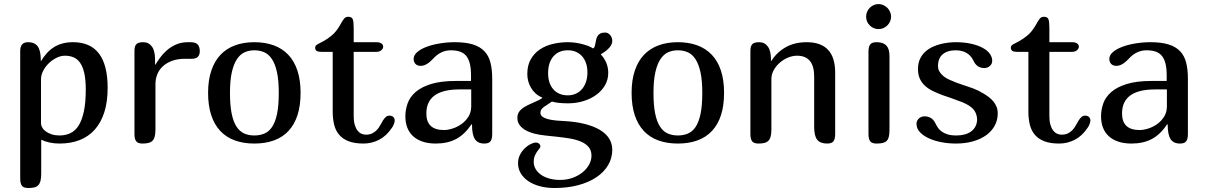

<svg xmlns="http://www.w3.org/2000/svg" viewBox="-20 -711 5977 951"><path d="M80.1 172.9V-459Q80.1 -502 119.1 -502Q151.4 -502 166.5 -481.7Q181.6 -461.4 182.1 -416V-408.2H183.1Q196.3 -430.2 212.2 -447.8Q228 -465.3 247.1 -477.3Q266.1 -489.3 289.6 -495.6Q313 -502 341.8 -502Q513.2 -502 513.2 -275.9Q513.2 -207 496.8 -155.5Q480.5 -104 449.7 -69.3Q418.9 -34.7 374.8 -17.3Q330.6 0 274.9 0Q224.1 0 184.1 -19V148.9Q184.1 170.4 180.7 184.3Q177.2 198.2 169.7 206.3Q162.1 214.4 149.9 217.3Q137.7 220.2 120.1 220.2Q96.7 220.2 88.4 209Q80.1 197.8 80.1 172.9ZM404.8 -268.1Q404.8 -317.9 397.2 -350.1Q389.6 -382.3 376 -401.1Q362.3 -419.9 343.3 -427.5Q324.2 -435.1 301.8 -435.1Q281.2 -435.1 260.3 -424.8Q239.3 -414.6 222.2 -398.2Q205.1 -381.8 194.1 -360.8Q183.1 -339.8 183.1 -317.9V-101.1Q183.1 -89.8 189.5 -78.9Q195.8 -67.9 207.8 -59.3Q219.7 -50.8 236.8 -45.4Q253.9 -40 274.9 -40Q304.2 -40 328.4 -51.3Q352.5 -62.5 369.4 -89.1Q386.2 -115.7 395.5 -159.4Q404.8 -203.1 404.8 -268.1Z M969.7 -459Q969.7 -419.9 931.2 -419.9H897.9Q858.9 -419.9 830.8 -409.2Q802.7 -398.4 784.7 -380.9Q766.6 -363.3 758.3 -340.8Q750 -318.4 750 -294.9V-70.8Q750 -49.3 746.6 -35.6Q743.2 -22 735.6 -14.2Q728 -6.3 715.8 -3.2Q703.6 0 686 0Q662.6 0 654.3 -11.5Q646 -22.9 646 -46.9V-459Q646 -482.9 655.8 -492.4Q665.5 -502 689 -502Q716.8 -502 732.4 -480.5Q748 -459 748 -416V-391.1H750Q758.8 -405.8 772.5 -424.8Q786.1 -443.8 805.7 -461.2Q825.2 -478.5 851.3 -490.2Q877.4 -502 911.1 -502H922.9Q947.8 -502 958.3 -491.5Q968.8 -481 969.7 -459Z M1239.7 0Q1185.5 0 1142.8 -15.6Q1100.1 -31.2 1070.8 -62.7Q1041.5 -94.2 1026.1 -141.1Q1010.7 -188 1010.7 -251Q1010.7 -314.5 1026.9 -361.8Q1043 -409.2 1072.8 -440.2Q1102.5 -471.2 1144.8 -486.6Q1187 -502 1239.7 -502Q1293 -502 1335.4 -486.6Q1377.9 -471.2 1407.7 -439.9Q1437.5 -408.7 1453.1 -361.6Q1468.8 -314.5 1468.8 -251Q1468.8 -188 1453.6 -141.1Q1438.5 -94.2 1409.2 -62.7Q1379.9 -31.2 1337.2 -15.6Q1294.4 0 1239.7 0ZM1239.7 -40Q1266.6 -40 1288.8 -49.1Q1311 -58.1 1327.1 -81.5Q1343.3 -105 1352.1 -146Q1360.8 -187 1360.8 -251Q1360.8 -313 1351.8 -353.8Q1342.8 -394.5 1326.7 -418.7Q1310.5 -442.9 1288.3 -452.4Q1266.1 -461.9 1239.7 -461.9Q1214.4 -461.9 1192.4 -452.4Q1170.4 -442.9 1154.1 -418.7Q1137.7 -394.5 1128.4 -353.8Q1119.1 -313 1119.1 -251Q1119.1 -189.5 1127.4 -148.7Q1135.7 -107.9 1151.6 -83.7Q1167.5 -59.6 1189.7 -49.8Q1211.9 -40 1239.7 -40Z M1731.9 -573.2V-502H1843.3Q1860.8 -502 1869.4 -495.6Q1877.9 -489.3 1877.9 -480Q1877.9 -469.7 1868.4 -461.9Q1858.9 -454.1 1843.3 -454.1H1731.9V-134.8Q1731.9 -111.3 1736.8 -94Q1741.7 -76.7 1749.8 -65.7Q1757.8 -54.7 1768.8 -49.3Q1779.8 -43.9 1792 -43.9Q1811.5 -43.9 1825 -51Q1838.4 -58.1 1847.7 -68.4Q1856.9 -78.6 1863.5 -91.1Q1870.1 -103.5 1876.5 -113.8Q1882.8 -124 1890.4 -131.1Q1897.9 -138.2 1909.2 -138.2Q1920.9 -138.2 1928 -131.6Q1935.1 -125 1935.1 -113.8Q1935.1 -106 1930.2 -94.2Q1925.3 -82.5 1919.9 -76.2Q1894.5 -38.1 1858.2 -19Q1821.8 0 1780.3 0Q1735.8 0 1706.5 -11.5Q1677.2 -22.9 1659.7 -43.7Q1642.1 -64.5 1635 -93.8Q1627.9 -123 1627.9 -158.2V-454.1H1573.2Q1555.7 -454.1 1548.3 -459Q1541 -463.9 1541 -475.1Q1541 -485.4 1553 -491.7Q1564.9 -498 1583.3 -507.8Q1601.6 -517.6 1623 -535.2Q1644.5 -552.7 1663.6 -585.4Q1670.4 -597.2 1675 -605.2Q1679.7 -613.3 1684.1 -618.4Q1688.5 -623.5 1693.4 -625.7Q1698.2 -627.9 1705.1 -627.9Q1722.2 -627.9 1727.1 -616Q1731.9 -604 1731.9 -573.2Z M2317.9 -94.2 2314.9 -95.2Q2282.2 -45.4 2239.7 -22.7Q2197.3 0 2138.7 0Q2101.6 0 2073.2 -9.5Q2044.9 -19 2025.9 -36.6Q2006.8 -54.2 1997.3 -79.1Q1987.8 -104 1987.8 -134.8Q1987.8 -167 1998.8 -198.5Q2009.8 -230 2038.1 -254.9Q2066.4 -279.8 2115.2 -294.9Q2164.1 -310.1 2239.7 -310.1H2313V-337.9Q2313 -372.1 2307.1 -395.8Q2301.3 -419.4 2289.3 -434.1Q2277.3 -448.7 2258.3 -455.3Q2239.3 -461.9 2212.9 -461.9Q2163.1 -461.9 2125 -419.9Q2092.8 -384.8 2064 -384.8Q2046.9 -384.8 2037.8 -394.5Q2028.8 -404.3 2028.8 -418.9Q2028.8 -438 2046.9 -453.4Q2064.9 -468.8 2094 -479.5Q2123 -490.2 2159.4 -496.1Q2195.8 -502 2232.9 -502Q2287.1 -502 2322.8 -490.7Q2358.4 -479.5 2379.6 -457Q2400.9 -434.6 2409.4 -400.6Q2418 -366.7 2418 -320.8V-46.9Q2418 -22.9 2409.7 -11.5Q2401.4 0 2378.9 0Q2346.2 0 2332 -22.2Q2317.9 -44.4 2317.9 -94.2ZM2314 -268.1H2255.9Q2091.8 -268.1 2091.8 -148.9Q2091.8 -66.9 2178.7 -66.9Q2197.8 -66.9 2221.2 -74.2Q2244.6 -81.5 2265.4 -96.2Q2286.1 -110.8 2300 -132.8Q2314 -154.8 2314 -184.1Z M2753.9 180.2Q2787.6 180.2 2815.9 169.9Q2844.2 159.7 2865.2 142.8Q2886.2 126 2897.9 104.2Q2909.7 82.5 2909.7 60.1Q2909.7 33.7 2895.5 17.1Q2881.3 0.5 2857.9 -9.5Q2834.5 -19.5 2804.4 -24.7Q2774.4 -29.8 2742.9 -33.2Q2711.4 -36.6 2680.9 -39.8Q2650.4 -43 2626 -49.3Q2587.9 -59.1 2565.2 -78.9Q2542.5 -98.6 2542.5 -127.9Q2542.5 -141.1 2547.6 -151.4Q2552.7 -161.6 2562.3 -169.9Q2571.8 -178.2 2585.4 -185.5Q2599.1 -192.9 2616.2 -200.2Q2634.3 -208 2646.5 -214.1Q2658.7 -220.2 2665.5 -225.1V-228Q2647 -235.4 2633.1 -248Q2619.1 -260.7 2609.9 -276.6Q2600.6 -292.5 2596.2 -309.8Q2591.8 -327.1 2591.8 -344.2Q2591.8 -387.2 2608.9 -417.2Q2626 -447.3 2654.1 -466.1Q2682.1 -484.9 2718.3 -493.4Q2754.4 -502 2792.5 -502Q2807.1 -502 2824.5 -500Q2841.8 -498 2858.9 -493.9Q2876 -489.7 2891.4 -484.1Q2906.7 -478.5 2917.5 -471.2Q2922.9 -473.6 2925.3 -480.2Q2927.7 -486.8 2929.2 -495.6Q2930.7 -504.4 2932.6 -513.9Q2934.6 -523.4 2939.2 -531.5Q2943.8 -539.6 2952.9 -544.7Q2961.9 -549.8 2977.5 -549.8Q2991.7 -549.8 3002.2 -537.4Q3012.7 -524.9 3012.7 -507.8Q3012.7 -475.6 2955.6 -441.9Q2992.7 -401.9 2992.7 -350.1Q2992.7 -316.4 2976.6 -288.6Q2960.4 -260.7 2933.1 -241Q2905.8 -221.2 2869.6 -210.2Q2833.5 -199.2 2793.9 -199.2Q2742.2 -199.2 2713.9 -208Q2702.6 -199.7 2692.4 -193.6Q2682.1 -187.5 2674.3 -181.6Q2666.5 -175.8 2661.6 -168.9Q2656.7 -162.1 2656.7 -151.9Q2656.7 -145 2661.1 -138.7Q2665.5 -132.3 2677.5 -126.7Q2689.5 -121.1 2711.2 -117.2Q2732.9 -113.3 2767.6 -111.8Q2829.1 -108.9 2875 -97.4Q2920.9 -85.9 2951.7 -67.4Q2982.4 -48.8 2997.6 -23.9Q3012.7 1 3012.7 30.8Q3012.7 71.8 2992.2 106.7Q2971.7 141.6 2934.3 166.7Q2897 191.9 2844.2 206.1Q2791.5 220.2 2726.6 220.2Q2685.5 220.2 2652.3 210.9Q2619.1 201.7 2595.5 185.3Q2571.8 168.9 2558.8 146.5Q2545.9 124 2545.9 97.2Q2545.9 73.2 2556.2 54.4Q2566.4 35.6 2580.3 22.5Q2594.2 9.3 2609.1 2.2Q2624 -4.9 2633.8 -4.9Q2644.5 -4.9 2650.6 1Q2656.7 6.8 2656.7 15.1Q2656.7 19 2651.6 24.9Q2646.5 30.8 2640.1 40Q2633.8 49.3 2628.7 61.5Q2623.5 73.7 2623.5 89.8Q2623.5 110.4 2633.5 127Q2643.6 143.6 2661.1 155.5Q2678.7 167.5 2702.6 173.8Q2726.6 180.2 2753.9 180.2ZM2889.6 -352.1Q2889.6 -376.5 2883.1 -396.7Q2876.5 -417 2864 -431.4Q2851.6 -445.8 2833.5 -453.9Q2815.4 -461.9 2792.5 -461.9Q2747.1 -461.9 2720.9 -431.6Q2694.8 -401.4 2694.8 -348.1Q2694.8 -323.2 2701.4 -303.2Q2708 -283.2 2720.5 -268.8Q2732.9 -254.4 2751 -246.6Q2769 -238.8 2792.5 -238.8Q2814.5 -238.8 2832.5 -247.1Q2850.6 -255.4 2863.3 -270.5Q2876 -285.6 2882.8 -306.4Q2889.6 -327.1 2889.6 -352.1Z M3337.4 0Q3283.2 0 3240.5 -15.6Q3197.8 -31.2 3168.5 -62.7Q3139.2 -94.2 3123.8 -141.1Q3108.4 -188 3108.4 -251Q3108.4 -314.5 3124.5 -361.8Q3140.6 -409.2 3170.4 -440.2Q3200.2 -471.2 3242.4 -486.6Q3284.7 -502 3337.4 -502Q3390.6 -502 3433.1 -486.6Q3475.6 -471.2 3505.4 -439.9Q3535.2 -408.7 3550.8 -361.6Q3566.4 -314.5 3566.4 -251Q3566.4 -188 3551.3 -141.1Q3536.1 -94.2 3506.8 -62.7Q3477.5 -31.2 3434.8 -15.6Q3392.1 0 3337.4 0ZM3337.4 -40Q3364.3 -40 3386.5 -49.1Q3408.7 -58.1 3424.8 -81.5Q3440.9 -105 3449.7 -146Q3458.5 -187 3458.5 -251Q3458.5 -313 3449.5 -353.8Q3440.4 -394.5 3424.3 -418.7Q3408.2 -442.9 3386 -452.4Q3363.8 -461.9 3337.4 -461.9Q3312 -461.9 3290 -452.4Q3268.1 -442.9 3251.7 -418.7Q3235.4 -394.5 3226.1 -353.8Q3216.8 -313 3216.8 -251Q3216.8 -189.5 3225.1 -148.7Q3233.4 -107.9 3249.3 -83.7Q3265.1 -59.6 3287.4 -49.8Q3309.6 -40 3337.4 -40Z M3696.8 -46.9V-459Q3696.8 -482.9 3706.5 -492.4Q3716.3 -502 3739.7 -502Q3767.6 -502 3783.2 -480.5Q3798.8 -459 3798.8 -416V-409.2H3800.8Q3827.1 -451.7 3871.3 -476.8Q3915.5 -502 3975.6 -502Q4116.7 -502 4116.7 -351.1V-46.9Q4116.7 -22.9 4108.4 -11.5Q4100.1 0 4076.7 0Q4043 0 4027.8 -18.8Q4012.7 -37.6 4012.7 -82V-332Q4012.7 -435.1 3927.7 -435.1Q3905.8 -435.1 3883.3 -425.8Q3860.8 -416.5 3842.5 -400.6Q3824.2 -384.8 3812.5 -363.8Q3800.8 -342.8 3800.8 -319.8V-70.8Q3800.8 -49.3 3797.4 -35.6Q3793.9 -22 3786.4 -14.2Q3778.8 -6.3 3766.6 -3.2Q3754.4 0 3736.8 0Q3713.4 0 3705.1 -11.5Q3696.8 -22.9 3696.8 -46.9Z M4385.7 -434.1V-67.9Q4385.7 -46.4 4382.3 -33.2Q4378.9 -20 4371.3 -12.7Q4363.8 -5.4 4351.6 -2.7Q4339.4 0 4321.8 0Q4298.3 0 4290 -11.5Q4281.7 -22.9 4281.7 -46.9V-455.1Q4281.7 -479 4290 -490.5Q4298.3 -502 4321.8 -502Q4354.5 -502 4370.1 -485.6Q4385.7 -469.2 4385.7 -434.1ZM4288.1 -585Q4270 -603 4270 -628.9Q4270 -641.1 4274.9 -652.6Q4279.8 -664.1 4288.1 -672.4Q4296.4 -680.7 4307.6 -685.8Q4318.8 -690.9 4331.5 -690.9Q4343.8 -690.9 4355.2 -685.8Q4366.7 -680.7 4375 -672.4Q4383.3 -664.1 4388.4 -652.6Q4393.6 -641.1 4393.6 -628.9Q4393.6 -616.2 4388.7 -605Q4383.8 -593.8 4375.2 -585.2Q4366.7 -576.7 4355.5 -571.8Q4344.2 -566.9 4331.5 -566.9Q4306.2 -566.9 4288.1 -585Z M4819.8 -122.1Q4817.4 -152.3 4800 -171.1Q4782.7 -189.9 4745.6 -205.1L4688.5 -226.1L4649.9 -239.3Q4625 -248.5 4602.8 -259Q4580.6 -269.5 4563.7 -284.2Q4546.9 -298.8 4536.9 -319.3Q4526.9 -339.8 4526.9 -369.1Q4526.9 -397.5 4536.6 -418.5Q4546.4 -439.5 4562.5 -454.3Q4578.6 -469.2 4598.6 -478.5Q4618.7 -487.8 4639.4 -492.9Q4660.2 -498 4679.2 -500Q4698.2 -502 4711.9 -502Q4755.9 -502 4789.8 -494.4Q4823.7 -486.8 4847.2 -474.1Q4870.6 -461.4 4882.6 -444.8Q4894.5 -428.2 4894.5 -410.2Q4894.5 -394 4882.8 -384Q4871.1 -374 4855.5 -374Q4836.4 -374 4823.2 -383.1Q4810.1 -392.1 4801.8 -410.2Q4776.9 -461.9 4712.9 -461.9Q4673.3 -461.9 4649.7 -442.4Q4626 -422.9 4626 -383.3Q4626 -370.1 4631.6 -359.6Q4637.2 -349.1 4645.8 -340.6Q4654.3 -332 4665 -325.4Q4675.8 -318.8 4686.5 -314.5L4714.4 -302.7L4747.6 -291Q4761.2 -286.1 4774.4 -282Q4787.6 -277.8 4800.5 -272.9Q4813.5 -268.1 4825.9 -262Q4838.4 -255.9 4851.1 -248Q4865.2 -239.7 4877.9 -230Q4890.6 -220.2 4900.4 -208.5Q4910.2 -196.8 4916 -182.1Q4921.9 -167.5 4921.9 -148.9Q4921.9 -115.7 4906.7 -88.1Q4891.6 -60.5 4864.3 -41Q4836.9 -21.5 4798.8 -10.7Q4760.7 0 4714.8 0Q4678.2 0 4643.3 -6.6Q4608.4 -13.2 4580.8 -25.9Q4553.2 -38.6 4536.4 -56.6Q4519.5 -74.7 4519.5 -98.1Q4519.5 -106 4522.9 -112.8Q4526.4 -119.6 4531.7 -124.5Q4537.1 -129.4 4544.2 -132.1Q4551.3 -134.8 4558.6 -134.8Q4597.2 -134.8 4613.8 -99.1Q4618.7 -88.9 4625.7 -78.4Q4632.8 -67.9 4644.5 -59.3Q4656.2 -50.8 4673.6 -45.4Q4690.9 -40 4716.8 -40Q4738.8 -40 4757.6 -44.9Q4776.4 -49.8 4790.3 -60.1Q4804.2 -70.3 4812 -85.7Q4819.8 -101.1 4819.8 -122.1Z M5177.7 -573.2V-502H5289.1Q5306.6 -502 5315.2 -495.6Q5323.7 -489.3 5323.7 -480Q5323.7 -469.7 5314.2 -461.9Q5304.7 -454.1 5289.1 -454.1H5177.7V-134.8Q5177.7 -111.3 5182.6 -94Q5187.5 -76.7 5195.6 -65.7Q5203.6 -54.7 5214.6 -49.3Q5225.6 -43.9 5237.8 -43.9Q5257.3 -43.9 5270.8 -51Q5284.2 -58.1 5293.5 -68.4Q5302.7 -78.6 5309.3 -91.1Q5315.9 -103.5 5322.3 -113.8Q5328.6 -124 5336.2 -131.1Q5343.8 -138.2 5355 -138.2Q5366.7 -138.2 5373.8 -131.6Q5380.9 -125 5380.9 -113.8Q5380.9 -106 5376 -94.2Q5371.1 -82.5 5365.7 -76.2Q5340.3 -38.1 5304 -19Q5267.6 0 5226.1 0Q5181.6 0 5152.3 -11.5Q5123 -22.9 5105.5 -43.7Q5087.9 -64.5 5080.8 -93.8Q5073.7 -123 5073.7 -158.2V-454.1H5019Q5001.5 -454.1 4994.1 -459Q4986.8 -463.9 4986.8 -475.1Q4986.8 -485.4 4998.8 -491.7Q5010.7 -498 5029.1 -507.8Q5047.4 -517.6 5068.8 -535.2Q5090.3 -552.7 5109.4 -585.4Q5116.2 -597.2 5120.8 -605.2Q5125.5 -613.3 5129.9 -618.4Q5134.3 -623.5 5139.2 -625.7Q5144 -627.9 5150.9 -627.9Q5168 -627.9 5172.9 -616Q5177.7 -604 5177.7 -573.2Z M5763.7 -94.2 5760.7 -95.2Q5728 -45.4 5685.5 -22.7Q5643.1 0 5584.5 0Q5547.4 0 5519 -9.5Q5490.7 -19 5471.7 -36.6Q5452.6 -54.2 5443.1 -79.1Q5433.6 -104 5433.6 -134.8Q5433.6 -167 5444.6 -198.5Q5455.6 -230 5483.9 -254.9Q5512.2 -279.8 5561 -294.9Q5609.9 -310.1 5685.5 -310.1H5758.8V-337.9Q5758.8 -372.1 5752.9 -395.8Q5747.1 -419.4 5735.1 -434.1Q5723.1 -448.7 5704.1 -455.3Q5685.1 -461.9 5658.7 -461.9Q5608.9 -461.9 5570.8 -419.9Q5538.6 -384.8 5509.8 -384.8Q5492.7 -384.8 5483.6 -394.5Q5474.6 -404.3 5474.6 -418.9Q5474.6 -438 5492.7 -453.4Q5510.7 -468.8 5539.8 -479.5Q5568.8 -490.2 5605.2 -496.1Q5641.6 -502 5678.7 -502Q5732.9 -502 5768.6 -490.7Q5804.2 -479.5 5825.4 -457Q5846.7 -434.6 5855.2 -400.6Q5863.8 -366.7 5863.8 -320.8V-46.9Q5863.8 -22.9 5855.5 -11.5Q5847.2 0 5824.7 0Q5792 0 5777.8 -22.2Q5763.7 -44.4 5763.7 -94.2ZM5759.8 -268.1H5701.7Q5537.6 -268.1 5537.6 -148.9Q5537.6 -66.9 5624.5 -66.9Q5643.6 -66.9 5667 -74.2Q5690.4 -81.5 5711.2 -96.2Q5731.9 -110.8 5745.8 -132.8Q5759.8 -154.8 5759.8 -184.1Z"/></svg>

Font: Marmelad
Style: Regular
Weight: 400
Designer: Manvel Shmavonyan
Foundry: Cyreal (www.cyreal.org)
Version: Version 1.000